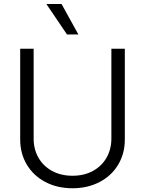

<svg xmlns="http://www.w3.org/2000/svg" viewBox="-20 -958 747 989"><path d="M623 -707V-239.3Q623 -167.5 589.1 -110.4Q555.2 -53.2 493.7 -20.8Q432.1 11.7 353.5 11.7Q274.4 11.7 213.1 -20.8Q151.9 -53.2 117.9 -110.4Q84 -167.5 84 -239.3V-707H153.3V-244.1Q153.3 -189 178.2 -145.5Q203.1 -102.1 248.5 -77.4Q293.9 -52.7 353.5 -52.7Q413.1 -52.7 458.5 -77.4Q503.9 -102.1 528.8 -145.8Q553.7 -189.5 553.7 -244.1V-707ZM218.8 -937.5H296.9L383.8 -780.3H325.2Z"/></svg>

Font: Pretendard Light
Style: Regular
Weight: 300
Designer: Base glyphs from Inter by Rasmus Andersson; Hangeul glyphs from Noto Sans CJK(Source Han Sans) by Jang Soo-young and Kan
Foundry: Kil Hyung-jin
Version: Version 1.309